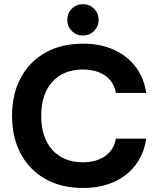

<svg xmlns="http://www.w3.org/2000/svg" viewBox="-20 -896 738 928"><path d="M380.8 12.5Q277.5 12.5 200.4 -30.4Q123.3 -73.3 80.8 -152.1Q38.3 -230.8 38.3 -335.8Q38.3 -442.5 80.8 -520.8Q123.3 -599.2 200.4 -642.1Q277.5 -685 380.8 -685Q464.2 -685 528.8 -656.2Q593.3 -627.5 634.6 -574.2Q675.8 -520.8 686.7 -446.7H540Q530.8 -500.8 488.3 -530.4Q445.8 -560 380.8 -560Q287.5 -560 233.3 -500.8Q179.2 -441.7 179.2 -335.8Q179.2 -230.8 233.3 -171.2Q287.5 -111.7 380.8 -111.7Q445.8 -111.7 488.3 -141.7Q530.8 -171.7 540 -225.8H686.7Q675.8 -151.7 634.6 -97.9Q593.3 -44.2 528.8 -15.8Q464.2 12.5 380.8 12.5ZM380.8 -724.2Q349.2 -724.2 327.1 -746.2Q305 -768.3 305 -800Q305 -831.7 327.1 -853.8Q349.2 -875.8 380.8 -875.8Q412.5 -875.8 434.6 -853.8Q456.7 -831.7 456.7 -800Q456.7 -768.3 434.6 -746.2Q412.5 -724.2 380.8 -724.2Z"/></svg>

Font: Funnel Display
Style: Bold
Weight: 700
Designer: NORD ID, Kristian Moeller
Foundry: Dicotype
Version: Version 1.000